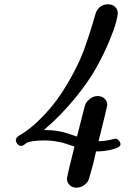

<svg xmlns="http://www.w3.org/2000/svg" viewBox="-20 -686 631 900"><path d="M54.2 -27.8Q54.2 -37.6 61.5 -44.2Q68.8 -50.8 82 -57.9Q95.2 -64.9 124 -87.9Q152.8 -110.8 186 -146Q249 -211.9 299.6 -299.6Q350.1 -387.2 372.6 -449.2Q395 -511.2 412.6 -569.6Q430.2 -627.9 430.2 -628.9Q448.2 -666 486.8 -666Q505.9 -666 519 -654.1Q532.2 -642.1 532.2 -624Q532.2 -614.3 524.2 -582.5Q516.1 -550.8 491.5 -491.5Q466.8 -432.1 430.9 -367.7Q395 -303.2 330.1 -223.6Q265.1 -144 185.1 -76.2H196.8Q224.6 -76.2 249.3 -72Q273.9 -67.9 287.8 -63.5Q301.8 -59.1 340.8 -45.9Q373 -172.9 377 -187.5Q380.9 -202.1 390.1 -211.9Q411.1 -235.8 438 -235.8Q457 -235.8 470 -223.9Q482.9 -211.9 482.9 -193.8Q482.9 -188 441.9 -23.9Q472.7 -24.9 496.8 -30.5Q521 -36.1 522 -36.1Q528.8 -36.1 536.9 -27.1Q544.9 -18.1 544.9 -9.8Q544.9 4.4 507.6 14.2Q470.2 23.9 430.2 23.9Q423.3 56.2 417.2 80.1Q411.1 104 406.5 119.4Q401.9 134.8 399.4 144.3Q397 153.8 394 159.4Q391.1 165 390.1 167Q389.2 168.9 386.5 170.9Q383.8 172.9 383.8 173.8Q363.8 193.8 337.9 193.8Q319.8 193.8 306.9 181.9Q293.9 169.9 293.9 151.9Q293.9 140.6 329.1 1Q326.2 0 300.5 -8.5Q274.9 -17.1 265.4 -19Q255.9 -21 234.4 -24.4Q212.9 -27.8 190.9 -27.8Q153.8 -27.8 131.3 -23.9Q108.9 -20 103 -14.9Q97.2 -9.8 91.1 -5.9Q85 -2 78.1 -2Q69.3 -2 61.8 -11Q54.2 -20 54.2 -27.8Z"/></svg>

Font: CMU Serif
Style: BoldItalic
Weight: 700
Italic angle: -14.04°
Version: Version 0.7.0